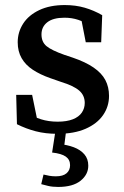

<svg xmlns="http://www.w3.org/2000/svg" viewBox="-20 -516 489 759"><path d="M207 13Q160 13 121.5 3Q83 -7 47 -25L44 -141H107L132 -19H86V-71Q112 -54 142 -44.5Q172 -35 208 -35Q244 -35 268 -44.5Q292 -54 303.5 -71Q315 -88 315 -109Q315 -139 293 -158Q271 -177 222 -192L179 -207Q139 -221 110 -240Q81 -259 65.5 -286Q50 -313 50 -349Q50 -389 71.5 -422.5Q93 -456 135 -476Q177 -496 236 -496Q279 -496 315 -485.5Q351 -475 384 -456L380 -349H319L298 -457H339V-412Q315 -429 289.5 -437.5Q264 -446 235 -446Q190 -446 167 -428Q144 -410 144 -380Q144 -350 164 -333.5Q184 -317 235 -299L268 -288Q318 -271 350 -249Q382 -227 396.5 -199.5Q411 -172 411 -137Q411 -95 387.5 -61Q364 -27 318.5 -7Q273 13 207 13ZM186 87 200 -4H242L232 76L210 53Q245 56 271.5 66Q298 76 313.5 94Q329 112 329 139Q329 174 298.5 198.5Q268 223 210 223Q187 223 170.5 219Q154 215 143 212L152 174Q164 177 175.5 179Q187 181 201 181Q229 181 243 169Q257 157 257 137Q257 115 240 103Q223 91 186 87Z"/></svg>

Font: Source Serif 4 18pt Medium
Style: Regular
Weight: 500
Designer: Frank Grießhammer
Foundry: Adobe Systems Incorporated
Version: Version 4.004;hotconv 1.0.116;makeotfexe 2.5.65601